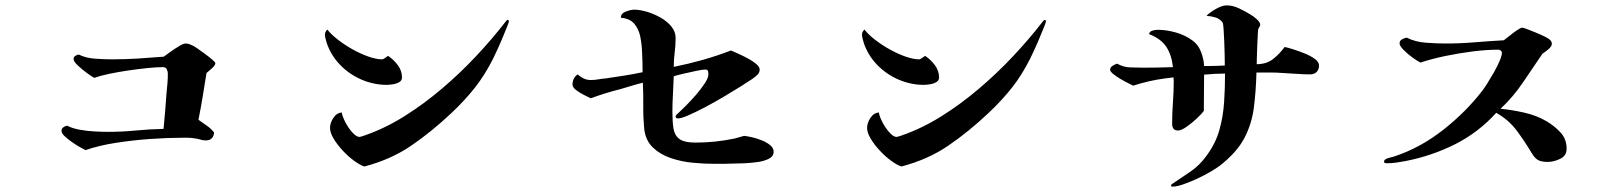

<svg xmlns="http://www.w3.org/2000/svg" viewBox="-20 -705 6040 715"><path d="M782 -470Q782 -462 768.5 -450Q755 -438 749 -433Q742 -390 735 -346.5Q728 -303 719 -259Q734 -248 749.5 -237.5Q765 -227 777 -212Q777 -199 769 -190.5Q761 -182 747 -182Q736 -182 725 -185.5Q714 -189 703 -190Q691 -192 679.5 -192Q668 -192 656 -192Q605 -192 540 -187.5Q475 -183 411 -173Q347 -163 299 -146Q292 -149 277 -157.5Q262 -166 246.5 -177Q231 -188 220 -198.5Q209 -209 209 -218Q209 -226 216 -231Q223 -236 230 -237Q249 -227 276.5 -222Q304 -217 332.5 -215.5Q361 -214 382 -214Q434 -214 485.5 -219Q537 -224 589 -225Q592 -258 595 -291Q598 -324 600 -357Q602 -376 603.5 -394Q605 -412 605 -431Q605 -439 601 -447Q597 -455 587 -455Q563 -455 529 -451.5Q495 -448 457.5 -442.5Q420 -437 386.5 -430Q353 -423 331 -415Q323 -419 304.5 -432.5Q286 -446 270 -461Q254 -476 254 -485Q254 -493 260.5 -497Q267 -501 273 -502Q299 -489 333.5 -486.5Q368 -484 396 -484Q445 -484 493.5 -487Q542 -490 590 -494Q598 -500 614 -511.5Q630 -523 646.5 -533Q663 -543 671 -543Q679 -543 685.5 -540.5Q692 -538 698 -535Q703 -533 716 -524Q729 -515 744.5 -503.5Q760 -492 771 -482.5Q782 -473 782 -470Z M1477 -416Q1477 -405 1466.5 -399Q1456 -393 1442.5 -391Q1429 -389 1420 -389Q1372 -389 1326.5 -408.5Q1281 -428 1247 -463Q1213 -498 1197 -544Q1195 -552 1192.5 -560.5Q1190 -569 1190 -576Q1190 -586 1199 -595Q1213 -577 1238 -557.5Q1263 -538 1292.5 -521.5Q1322 -505 1351.5 -494.5Q1381 -484 1404 -484Q1406 -484 1414.5 -489.5Q1423 -495 1425 -497Q1445 -484 1461 -463Q1477 -442 1477 -416ZM1875 -625Q1875 -622 1869 -607Q1863 -592 1856.5 -576.5Q1850 -561 1848 -556Q1841 -539 1833 -522Q1825 -505 1817 -488Q1786 -426 1748.5 -378.5Q1711 -331 1661 -284Q1588 -215 1512 -163Q1436 -111 1337 -85Q1321 -90 1299 -106Q1277 -122 1256.5 -144Q1236 -166 1222.5 -188.5Q1209 -211 1209 -229Q1209 -247 1221.5 -266Q1234 -285 1253 -286Q1254 -274 1265 -252Q1276 -230 1291.5 -212.5Q1307 -195 1319 -195Q1321 -195 1328.5 -197.5Q1336 -200 1339 -201Q1414 -227 1486.5 -272.5Q1559 -318 1626.5 -375.5Q1694 -433 1753.5 -496.5Q1813 -560 1861 -622Q1863 -624 1865.5 -627.5Q1868 -631 1871 -631Q1875 -631 1875 -625Z M2861 -140Q2861 -123 2843.5 -114Q2826 -105 2801 -101.5Q2776 -98 2752.5 -97Q2729 -96 2717 -96Q2697 -95 2676.5 -95Q2656 -95 2636 -95Q2602 -95 2559.5 -99Q2517 -103 2477.5 -116.5Q2438 -130 2411 -156Q2384 -182 2379 -225Q2375 -268 2375.5 -311Q2376 -354 2374 -397Q2353 -392 2332 -385.5Q2311 -379 2290 -373Q2262 -366 2234.5 -357.5Q2207 -349 2180 -339Q2172 -343 2155.5 -351Q2139 -359 2125.5 -369.5Q2112 -380 2112 -390Q2112 -414 2131 -428Q2142 -418 2154 -412.5Q2166 -407 2180 -407Q2194 -407 2208 -409.5Q2222 -412 2236 -413Q2271 -418 2305 -423.5Q2339 -429 2373 -436Q2373 -455 2372.5 -474Q2372 -493 2371 -512Q2370 -540 2364.5 -568Q2359 -596 2342.5 -616Q2326 -636 2292 -639Q2292 -655 2310.5 -662Q2329 -669 2342 -669Q2362 -669 2388 -661.5Q2414 -654 2439 -640Q2464 -626 2480 -606.5Q2496 -587 2496 -564Q2496 -537 2492.5 -510Q2489 -483 2489 -456Q2544 -467 2597 -482Q2650 -497 2702 -517Q2711 -513 2728 -505.5Q2745 -498 2764 -488Q2783 -478 2796 -467Q2809 -456 2809 -446Q2809 -434 2799 -425Q2789 -416 2780 -410Q2767 -401 2739 -383.5Q2711 -366 2676.5 -345.5Q2642 -325 2607 -306.5Q2572 -288 2544.5 -276Q2517 -264 2505 -264Q2496 -264 2496 -271Q2496 -275 2500 -278.5Q2504 -282 2506 -284Q2516 -293 2534.5 -311.5Q2553 -330 2572 -352Q2591 -374 2604.5 -394.5Q2618 -415 2618 -428Q2618 -435 2616.5 -440.5Q2615 -446 2606 -446Q2596 -446 2572.5 -441Q2549 -436 2525 -430.5Q2501 -425 2489 -421Q2488 -388 2486 -354.5Q2484 -321 2484 -288Q2484 -252 2488 -226.5Q2492 -201 2510 -187.5Q2528 -174 2570 -174Q2643 -174 2715 -189Q2724 -191 2733 -194Q2742 -197 2751 -199Q2762 -198 2780 -194Q2798 -190 2816.5 -182.5Q2835 -175 2848 -164.5Q2861 -154 2861 -140Z M3477 -416Q3477 -405 3466.5 -399Q3456 -393 3442.5 -391Q3429 -389 3420 -389Q3372 -389 3326.5 -408.5Q3281 -428 3247 -463Q3213 -498 3197 -544Q3195 -552 3192.5 -560.5Q3190 -569 3190 -576Q3190 -586 3199 -595Q3213 -577 3238 -557.5Q3263 -538 3292.5 -521.5Q3322 -505 3351.5 -494.5Q3381 -484 3404 -484Q3406 -484 3414.5 -489.5Q3423 -495 3425 -497Q3445 -484 3461 -463Q3477 -442 3477 -416ZM3875 -625Q3875 -622 3869 -607Q3863 -592 3856.5 -576.5Q3850 -561 3848 -556Q3841 -539 3833 -522Q3825 -505 3817 -488Q3786 -426 3748.5 -378.5Q3711 -331 3661 -284Q3588 -215 3512 -163Q3436 -111 3337 -85Q3321 -90 3299 -106Q3277 -122 3256.5 -144Q3236 -166 3222.5 -188.5Q3209 -211 3209 -229Q3209 -247 3221.5 -266Q3234 -285 3253 -286Q3254 -274 3265 -252Q3276 -230 3291.5 -212.5Q3307 -195 3319 -195Q3321 -195 3328.5 -197.5Q3336 -200 3339 -201Q3414 -227 3486.5 -272.5Q3559 -318 3626.5 -375.5Q3694 -433 3753.5 -496.5Q3813 -560 3861 -622Q3863 -624 3865.5 -627.5Q3868 -631 3871 -631Q3875 -631 3875 -625Z M4892 -461Q4892 -446 4883 -437Q4874 -428 4859 -428Q4834 -428 4809 -430Q4784 -432 4759 -433Q4734 -435 4709 -435Q4684 -435 4659 -435Q4657 -362 4649 -302Q4641 -242 4613.5 -190Q4586 -138 4524 -89Q4511 -79 4488 -65.5Q4465 -52 4438 -39.5Q4411 -27 4386.5 -18.5Q4362 -10 4346 -10Q4341 -10 4341 -14Q4341 -18 4345 -20Q4380 -43 4414 -66.5Q4448 -90 4473 -125Q4507 -171 4521 -221Q4535 -271 4538.5 -324Q4542 -377 4542 -431Q4523 -431 4503.5 -430Q4484 -429 4464 -427Q4464 -393 4463.5 -359.5Q4463 -326 4463 -292Q4456 -282 4437.5 -264.5Q4419 -247 4399 -233Q4379 -219 4367 -219Q4345 -219 4345 -244Q4345 -284 4348 -324Q4351 -364 4351 -404Q4351 -407 4350.5 -410.5Q4350 -414 4350 -417Q4343 -416 4335 -415Q4327 -414 4319 -413Q4258 -405 4200 -386Q4194 -389 4180 -396Q4166 -403 4151 -412Q4136 -421 4125 -430Q4114 -439 4114 -446Q4114 -454 4123.5 -460Q4133 -466 4140 -468Q4163 -455 4188.5 -454Q4214 -453 4239 -453Q4266 -453 4293.5 -453.5Q4321 -454 4348 -455Q4343 -501 4323 -531Q4303 -561 4259 -578Q4261 -588 4272 -591Q4283 -594 4291 -594Q4324 -594 4359 -584Q4394 -574 4421 -554Q4442 -539 4452.5 -512Q4463 -485 4464 -459Q4484 -459 4503 -459.5Q4522 -460 4541 -461V-475Q4541 -483 4540.5 -504.5Q4540 -526 4539 -552Q4538 -578 4536.5 -598Q4535 -618 4533 -621Q4523 -635 4506.5 -640Q4490 -645 4473 -646Q4484 -658 4507.5 -671.5Q4531 -685 4548 -685Q4571 -685 4595 -673.5Q4619 -662 4638 -650Q4646 -646 4659.5 -634Q4673 -622 4673 -613Q4673 -609 4670.5 -605.5Q4668 -602 4666 -598Q4665 -596 4664 -577.5Q4663 -559 4662 -535.5Q4661 -512 4660.5 -492Q4660 -472 4660 -466Q4696 -466 4720 -484.5Q4744 -503 4764 -530Q4775 -528 4795.5 -521.5Q4816 -515 4838.5 -506Q4861 -497 4876.5 -485.5Q4892 -474 4892 -461Z M5814 -151Q5814 -125 5790 -113.5Q5766 -102 5744 -102Q5721 -102 5708.5 -108.5Q5696 -115 5684 -135Q5657 -180 5628 -219Q5599 -258 5552 -285Q5485 -211 5398 -167.5Q5311 -124 5213 -105Q5197 -102 5179.5 -99.5Q5162 -97 5145 -97Q5143 -97 5138.5 -98Q5134 -99 5134 -103Q5134 -112 5150.5 -116.5Q5167 -121 5174 -123Q5270 -155 5354.5 -221.5Q5439 -288 5500 -367Q5507 -376 5519 -395Q5531 -414 5543.5 -436Q5556 -458 5564.5 -478Q5573 -498 5573 -508Q5573 -513 5569 -516.5Q5565 -520 5560 -520Q5516 -520 5464.5 -513.5Q5413 -507 5362.5 -496.5Q5312 -486 5270 -472Q5261 -476 5242.5 -489Q5224 -502 5208 -518Q5192 -534 5192 -543Q5192 -554 5201 -558.5Q5210 -563 5218 -565Q5250 -549 5289.5 -546Q5329 -543 5363 -543Q5418 -543 5472 -547.5Q5526 -552 5580 -555Q5586 -559 5600 -570.5Q5614 -582 5628.5 -592Q5643 -602 5648 -602Q5653 -602 5667 -596.5Q5681 -591 5698.5 -584Q5716 -577 5730 -570Q5744 -563 5748 -560Q5753 -556 5756 -552Q5759 -548 5759 -542Q5759 -532 5745.5 -521Q5732 -510 5724 -505Q5688 -452 5651.5 -398Q5615 -344 5568 -300Q5610 -296 5656.5 -285.5Q5703 -275 5740 -253Q5769 -236 5791.5 -211.5Q5814 -187 5814 -151Z"/></svg>

Font: Kaisei HarunoUmi
Style: Bold
Weight: 700
Designer: Font-Kai, 金井和夫
Foundry: KAZUO KANAI
Version: Version 5.003